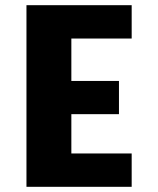

<svg xmlns="http://www.w3.org/2000/svg" viewBox="-20 -720 610 740"><path d="M487.5 -571.5H255V-408H438.5V-280H255V-128.5H487.5V0H82V-700H487.5Z"/></svg>

Font: League Mono Narrow ExtraBold
Style: Regular
Weight: 800
Width: 3
Designer: Tyler Finck
Foundry: The League of Moveable Type / Tyler Finck
Version: Version 2.210